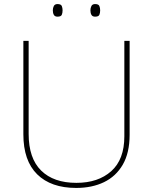

<svg xmlns="http://www.w3.org/2000/svg" viewBox="-20 -915 752 945"><path d="M618 -252Q618 -163 584.5 -105Q551 -47 492 -18.5Q433 10 355 10Q231 10 163 -57Q95 -124 95 -254V-714H121V-256Q121 -136 182.5 -75.5Q244 -15 356 -15Q463 -15 527.5 -72.5Q592 -130 592 -244V-714H618ZM240 -864Q240 -876 245 -885.5Q250 -895 263 -895Q280 -895 284 -885.5Q288 -876 288 -864Q288 -851 284 -842Q280 -833 263 -833Q250 -833 245 -842Q240 -851 240 -864ZM425 -864Q425 -876 430 -885.5Q435 -895 448 -895Q465 -895 469 -885.5Q473 -876 473 -864Q473 -851 469 -842Q465 -833 448 -833Q435 -833 430 -842Q425 -851 425 -864Z"/></svg>

Font: Noto Sans Kannada Thin
Style: Regular
Weight: 100
Designer: Jelle Bosma - Monotype Design Team
Foundry: Monotype Imaging Inc.
Version: Version 2.005; ttfautohint (v1.8.4.7-5d5b)